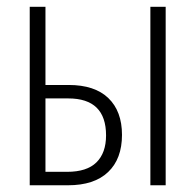

<svg xmlns="http://www.w3.org/2000/svg" viewBox="-20 -551 582 571"><path d="M68.4 0V-530.8H115.2V-298.3H184.1Q261.7 -298.3 302.2 -259.3Q342.8 -220.2 342.8 -149.9Q342.8 -78.6 301.5 -39.3Q260.3 0 182.1 0ZM427.2 0V-530.8H472.7V0ZM115.2 -40H179.7Q238.3 -40 266.8 -68.1Q295.4 -96.2 295.4 -148.4Q295.4 -258.3 183.1 -258.3H115.2Z"/></svg>

Font: Open Sans Condensed Light
Style: Regular
Weight: 300
Width: 3
Designer: Monotype Design Team
Foundry: Monotype Imaging Inc.
Version: Version 3.003; ttfautohint (v1.8.4)